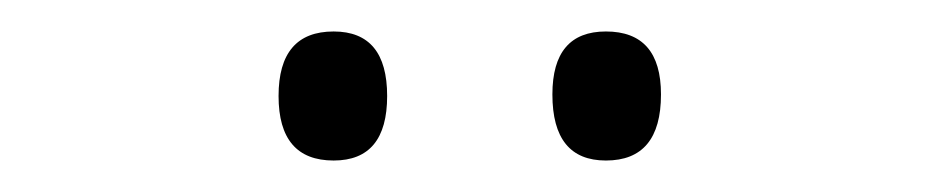

<svg xmlns="http://www.w3.org/2000/svg" viewBox="-20 -735 599 122"><path d="M157 -674Q157 -715 192 -715Q226 -715 226 -674Q226 -633 192 -633Q157 -633 157 -674ZM331 -675Q331 -715 365 -715Q400 -715 400 -675Q400 -633 365 -633Q331 -633 331 -675Z"/></svg>

Font: Noto Sans Sinhala SemiCondensed Light
Style: Regular
Weight: 300
Width: 4
Designer: Jelle Bosma - Monotype Design Team
Foundry: Monotype Imaging Inc.
Version: Version 2.006; ttfautohint (v1.8.4.7-5d5b)